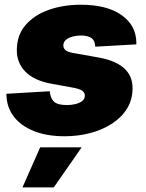

<svg xmlns="http://www.w3.org/2000/svg" viewBox="-20 -567 621 814"><path d="M253.9 10.7Q178.7 10.7 123.3 -11.5Q67.9 -33.7 37.8 -73.7Q7.8 -113.8 7.3 -166.5Q7.3 -167.5 7.3 -168.2Q7.3 -168.9 7.3 -169.4L190.9 -180.2Q193.8 -149.4 209.5 -135.5Q225.1 -121.6 264.2 -121.6Q281.2 -121.6 298.6 -125.5Q315.9 -129.4 327.9 -138.2Q339.8 -147 339.8 -161.6Q339.8 -174.3 328.4 -182.4Q316.9 -190.4 290 -195.3L195.8 -212.4Q125 -225.6 88.1 -262.7Q51.3 -299.8 51.3 -354Q51.3 -417.5 88.1 -460.4Q125 -503.4 186.5 -525.1Q248 -546.9 322.3 -546.9Q433.1 -546.9 495.1 -503.2Q557.1 -459.5 558.1 -386.2Q558.1 -384.8 558.1 -382.8Q558.1 -380.9 557.6 -378.9L383.8 -369.1Q382.8 -395.5 367.2 -406Q351.6 -416.5 322.8 -416.5Q306.6 -416.5 289.6 -412.4Q272.5 -408.2 260.5 -398.9Q248.5 -389.6 248.5 -373.5Q248.5 -363.8 256.6 -355.5Q264.6 -347.2 287.6 -342.8L395.5 -323.7Q468.3 -311 505.1 -278.6Q542 -246.1 542 -193.4Q542 -144.5 518.6 -106.7Q495.1 -68.8 454.3 -42.5Q413.6 -16.1 361.8 -2.7Q310.1 10.7 253.9 10.7ZM75.2 227.5 150.4 57.6H326.2L208 227.5Z"/></svg>

Font: Inter 18pt Black
Style: Italic
Weight: 900
Italic angle: -9.3988°
Designer: Rasmus Andersson
Foundry: rsms
Version: Version 4.001;git-66647c0bb